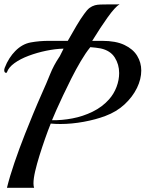

<svg xmlns="http://www.w3.org/2000/svg" viewBox="-74 -743 691 912"><path d="M-41 149Q-28 96 -5.5 30Q17 -36 45 -107Q62 -150 83 -201Q104 -252 128 -306Q147 -348 164 -390.5Q181 -433 208 -473L210 -476L228 -512Q189 -511 145.5 -502Q102 -493 62 -478Q22 -463 -5.5 -443Q-33 -423 -41 -400Q-42 -397 -45 -397Q-54 -397 -54 -411Q-54 -414 -52 -420Q-42 -446 -29 -466Q-16 -486 -2 -500Q31 -534 72 -541.5Q113 -549 159 -549H248Q270 -588 289.5 -621Q309 -654 326 -677Q340 -697 351.5 -705.5Q363 -714 377 -718Q388 -721 403 -721.5Q418 -722 434 -722Q449 -722 469 -722Q489 -722 494 -723Q472 -709 438 -661.5Q404 -614 364 -549H411Q476 -549 517 -529.5Q558 -510 577.5 -478Q597 -446 597 -408Q597 -367 576.5 -325Q556 -283 518 -247.5Q480 -212 426 -192Q381 -175 324 -164.5Q267 -154 213 -154Q201 -154 189.5 -154.5Q178 -155 167 -156Q154 -124 140 -84Q126 -44 113.5 -4Q101 36 93 70.5Q85 105 85 128Q85 141 88 149ZM173 -172Q219 -171 269.5 -180.5Q320 -190 366 -212.5Q412 -235 444 -271Q467 -297 479.5 -330Q492 -363 492 -396Q492 -437 471 -470Q450 -503 404 -513Q382 -517 355 -519Q333 -492 310 -453Q287 -414 265.5 -371.5Q244 -329 225.5 -289.5Q207 -250 194 -221Z"/></svg>

Font: Playball
Style: Regular
Weight: 400
Designer: Robert E. Leuschke
Foundry: Robert E. Leuschke
Version: Version 1.010